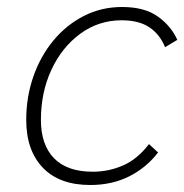

<svg xmlns="http://www.w3.org/2000/svg" viewBox="-20 -522 527 549"><path d="M238 7Q150 7 102.5 -42.5Q55 -92 55 -179Q55 -245 75.5 -303.5Q96 -362 133 -406.5Q170 -451 220 -476.5Q270 -502 329 -502Q393 -502 431 -475Q469 -448 487 -408L452 -387Q437 -424 407 -444Q377 -464 328 -464Q262 -464 209.5 -425.5Q157 -387 127 -322.5Q97 -258 97 -179Q97 -108 134.5 -69.5Q172 -31 245 -31Q291 -31 332 -49Q373 -67 406 -110L432 -86Q398 -42 349 -17.5Q300 7 238 7Z"/></svg>

Font: Livvic ExtraLight
Style: Italic
Weight: 275
Italic angle: -10°
Designer: Jacques Le Bailly, Baron von Fonthausen
Version: Version 1.001; ttfautohint (v1.8.2)